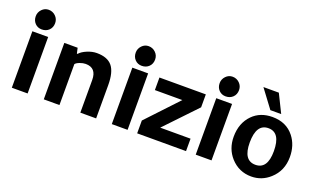

<svg xmlns="http://www.w3.org/2000/svg" viewBox="-72 -1047 2402 1451"><g transform="rotate(20 1129.5 -321.5)"><path d="M190 -454V0H63V-454ZM48 -570Q48 -602 70.5 -625.5Q93 -649 124 -649Q157 -649 180.5 -626Q204 -603 204 -570Q204 -535 181.5 -513Q159 -491 124 -491Q91 -491 69.5 -513.5Q48 -536 48 -570Z M442 -410Q462 -433 502 -449.5Q542 -466 578 -466Q664 -466 702.5 -419Q741 -372 741 -267V0H614V-262Q614 -360 527 -360Q505 -360 480 -350.5Q455 -341 446 -329V0H320V-454H427Q432 -428 437 -410Z M994 -454V0H867V-454ZM852 -570Q852 -602 874.5 -625.5Q897 -649 928 -649Q961 -649 984.5 -626Q1008 -603 1008 -570Q1008 -535 985.5 -513Q963 -491 928 -491Q895 -491 873.5 -513.5Q852 -536 852 -570Z M1464 0H1071V-103L1306 -353H1085V-454H1458V-350L1220 -100H1464Z M1669 -454V0H1542V-454ZM1527 -570Q1527 -602 1549.5 -625.5Q1572 -649 1603 -649Q1636 -649 1659.5 -626Q1683 -603 1683 -570Q1683 -535 1660.5 -513Q1638 -491 1603 -491Q1570 -491 1548.5 -513.5Q1527 -536 1527 -570Z M1991 -466Q2103 -466 2165 -387Q2217 -321 2217 -226Q2217 -115 2140 -46Q2076 12 1991 12Q1892 12 1825 -62Q1765 -129 1765 -226Q1765 -336 1832 -404Q1893 -466 1991 -466ZM1991 -82Q2088 -82 2088 -226Q2088 -376 1991 -376Q1894 -376 1894 -226Q1894 -82 1991 -82ZM1957 -509 1848 -655H1972L2044 -509Z"/></g></svg>

Font: Tajawal
Style: Bold
Weight: 700
Designer: Boutros Fonts
Foundry: Created by Boutros International 2017
Version: Version 1.700